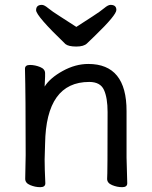

<svg xmlns="http://www.w3.org/2000/svg" viewBox="-20 -755 628 792"><path d="M421.9 -17.1Q423.8 -34.2 423.8 -293Q423.8 -351.1 408.9 -384Q394 -417 348.1 -417Q169.9 -417 166 -162.1L164.1 -97.2Q164.1 -59.1 167 1Q167 17.1 146 17.1Q125 17.1 104.5 8.5Q84 0 84 -17.1L85.9 -115.2Q85.9 -364.3 83 -471.2Q83 -487.3 104 -487.1Q125 -486.8 145.5 -478.5Q166 -470.2 166 -453.1V-439Q164.1 -411.1 164.1 -397.9Q186 -433.1 238.5 -462.2Q291 -491.2 344.2 -491.2Q502.4 -491.2 502 -296.9V-105L504.9 1Q504.9 17.1 483.9 17.1Q462.9 17.1 442.4 8.5Q421.9 0 421.9 -17.1ZM294.9 -563Q262.7 -563 250 -573.2Q128.9 -689.5 128.9 -712.9Q128.9 -734.9 152.8 -734.9Q162.6 -734.9 178.7 -721.4Q194.8 -708 229 -686.5Q263.2 -665 294.9 -644Q327.1 -665 360.6 -686.5Q394 -708 409.9 -721.4Q425.8 -734.9 436 -734.9Q460 -734.9 460 -713.9Q460 -692.9 372.1 -607.9Q352.1 -588.9 338.9 -575.9Q325.7 -563 294.9 -563Z"/></svg>

Font: LXGW WenKai Screen R
Style: Regular
Weight: 400
Designer: Fontworks Inc.
Version: Version 1.235;May 31, 2022